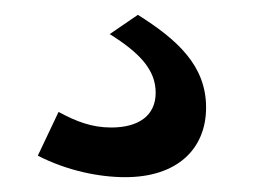

<svg xmlns="http://www.w3.org/2000/svg" viewBox="-20 -46 350 259"><path d="M149 193C219 193 258 155 258 99C258 43 220 8 166 -26L128 0C168 25 190 48 190 79C190 110 167 126 130 126C104 126 83 118 59 105L31 164C70 184 113 193 149 193Z"/></svg>

Font: FIGSv2-sans-serif SemiBold
Style: Regular
Weight: 600
Designer: Matt McInerney, Pablo Impallari, Rodrigo Fuenzalida,Mirko Velimirovic
Foundry: Matt McInerney, Pablo Impallari, Rodrigo Fuenzalida
Version: Version 4.021;hotconv 1.0.109;makeotfexe 2.5.65596